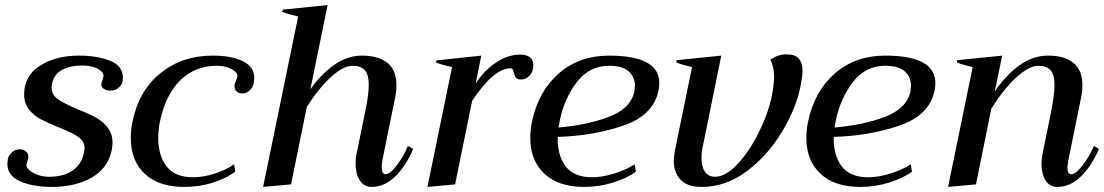

<svg xmlns="http://www.w3.org/2000/svg" viewBox="-20 -726 4347 756"><path d="M9 -81Q9 -86 11 -100Q13 -113 26 -125.5Q39 -138 59 -138Q75 -138 84.5 -127.5Q94 -117 91 -103Q90 -98 87.5 -90.5Q85 -83 84 -79Q82 -69 94 -57.5Q106 -46 127 -38Q148 -30 174 -30Q231 -30 266.5 -55Q302 -80 311 -127Q313 -137 313 -141Q313 -170 288 -187Q263 -204 210 -225Q166 -243 139.5 -257Q113 -271 94 -295Q75 -319 75 -354Q75 -428 137.5 -467.5Q200 -507 290 -507Q364 -507 414 -486.5Q464 -466 464 -420Q464 -415 462 -403Q459 -391 446.5 -380Q434 -369 415 -369Q398 -369 387 -377.5Q376 -386 380 -400Q381 -404 383.5 -411Q386 -418 387 -423Q391 -440 367 -454Q343 -468 304 -468Q256 -468 224.5 -451Q193 -434 185 -397Q183 -387 183 -383Q183 -353 208 -335.5Q233 -318 287 -295Q331 -278 358 -263Q385 -248 404 -223.5Q423 -199 423 -164Q423 -150 420 -135Q405 -63 340.5 -26.5Q276 10 184 10Q110 10 59.5 -12Q9 -34 9 -81Z M495 -183Q495 -216 502 -248Q527 -370 612.5 -438.5Q698 -507 817 -507Q892 -507 936.5 -485Q981 -463 981 -419Q981 -413 979 -399Q977 -384 964 -371Q951 -358 935 -358Q917 -358 909 -368.5Q901 -379 904 -393Q905 -399 909 -408.5Q913 -418 914 -423Q918 -439 893.5 -453Q869 -467 833 -467Q748 -467 689.5 -409.5Q631 -352 609 -244Q603 -213 603 -182Q603 -114 636 -71Q669 -28 740 -28Q778 -28 822.5 -41.5Q867 -55 902 -79L906 -50Q871 -24 818.5 -7Q766 10 706 10Q605 10 550 -41.5Q495 -93 495 -183Z M1607 -140Q1580 -75 1537.5 -32.5Q1495 10 1443 10Q1413 10 1396.5 -16Q1380 -42 1380 -81Q1380 -103 1384 -120L1417 -282Q1432 -351 1432 -392Q1432 -432 1416.5 -449.5Q1401 -467 1368 -467Q1332 -467 1284 -423.5Q1236 -380 1188 -305L1126 0L1016 10L1154 -661Q1115 -670 1091 -679L1093 -688L1270 -706L1202 -374Q1242 -432 1294.5 -469.5Q1347 -507 1405 -507Q1470 -507 1505.5 -478.5Q1541 -450 1541 -390Q1541 -367 1535 -338L1486 -97Q1483 -82 1483 -68Q1483 -40 1498 -40Q1516 -40 1543.5 -76.5Q1571 -113 1586 -151Z M2080 -470Q2080 -466 2078 -454Q2076 -438 2062.5 -425.5Q2049 -413 2032 -413Q2017 -413 2011.5 -420Q2006 -427 2003 -440Q2001 -449 1998.5 -453Q1996 -457 1990 -457Q1924 -457 1839 -329L1772 0L1663 10L1760 -462Q1718 -471 1697 -480L1698 -488L1875 -507L1853 -397Q1884 -446 1931.5 -478.5Q1979 -511 2028 -511Q2053 -511 2066.5 -500.5Q2080 -490 2080 -470Z M2576 -399Q2576 -385 2573 -370Q2553 -272 2434.5 -231.5Q2316 -191 2176 -187Q2174 -115 2207 -71.5Q2240 -28 2311 -28Q2350 -28 2396.5 -42Q2443 -56 2479 -79L2484 -50Q2450 -25 2395 -7.5Q2340 10 2280 10Q2179 10 2123.5 -42Q2068 -94 2068 -183Q2068 -216 2075 -248Q2100 -367 2180.5 -437Q2261 -507 2378 -507Q2576 -507 2576 -399ZM2480 -388Q2480 -423 2455.5 -445Q2431 -467 2378 -467Q2301 -467 2251.5 -403Q2202 -339 2184 -251L2179 -224Q2290 -233 2376.5 -265.5Q2463 -298 2478 -366Q2480 -382 2480 -388Z M2633 -94Q2633 -105 2637 -131L2705 -462Q2665 -471 2643 -480L2644 -489L2820 -507L2746 -143Q2742 -126 2742 -104Q2742 -71 2755 -50.5Q2768 -30 2796 -30Q2837 -30 2884 -80Q2931 -130 2968 -205Q3005 -280 3019 -348Q3028 -393 3028 -424Q3028 -464 3013 -491Q3044 -512 3076 -512Q3111 -512 3125.5 -495Q3140 -478 3140 -447Q3140 -428 3132 -386Q3115 -301 3060 -208.5Q3005 -116 2922 -53Q2839 10 2743 10Q2686 10 2659.5 -18.5Q2633 -47 2633 -94Z M3663 -399Q3663 -385 3660 -370Q3640 -272 3521.5 -231.5Q3403 -191 3263 -187Q3261 -115 3294 -71.5Q3327 -28 3398 -28Q3437 -28 3483.5 -42Q3530 -56 3566 -79L3571 -50Q3537 -25 3482 -7.5Q3427 10 3367 10Q3266 10 3210.5 -42Q3155 -94 3155 -183Q3155 -216 3162 -248Q3187 -367 3267.5 -437Q3348 -507 3465 -507Q3663 -507 3663 -399ZM3567 -388Q3567 -423 3542.5 -445Q3518 -467 3465 -467Q3388 -467 3338.5 -403Q3289 -339 3271 -251L3266 -224Q3377 -233 3463.5 -265.5Q3550 -298 3565 -366Q3567 -382 3567 -388Z M4307 -140Q4280 -75 4237.5 -32.5Q4195 10 4143 10Q4113 10 4097 -15.5Q4081 -41 4081 -80Q4081 -101 4085 -120L4118 -282Q4132 -354 4132 -391Q4132 -432 4116.5 -449.5Q4101 -467 4068 -467Q4032 -467 3981.5 -421Q3931 -375 3883 -297L3823 0L3713 10L3810 -462Q3773 -470 3748 -480L3749 -489L3926 -507L3897 -366Q3938 -427 3991.5 -467Q4045 -507 4106 -507Q4171 -507 4206.5 -478.5Q4242 -450 4242 -390Q4242 -367 4236 -338L4187 -97Q4183 -75 4183 -66Q4183 -40 4198 -40Q4216 -40 4243.5 -76Q4271 -112 4287 -151Z"/></svg>

Font: Trirong Medium
Style: Italic
Weight: 500
Italic angle: -12°
Designer: Katatrad Team
Foundry: CadsonDemak
Version: Version 1.001